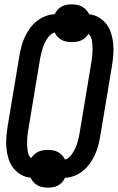

<svg xmlns="http://www.w3.org/2000/svg" viewBox="-20 -808 541 881"><path d="M199 53Q187 53 174.5 50.5Q162 48 151.5 42Q141 36 133 27Q125 18 120 7Q95 5 74.5 -7.5Q54 -20 40 -38.5Q26 -57 19 -80Q12 -103 9.5 -127.5Q7 -152 9 -177Q11 -202 15 -228L69 -552Q73 -574 78.5 -595.5Q84 -617 93.5 -637.5Q103 -658 116.5 -677Q130 -696 148 -710.5Q166 -725 187.5 -733.5Q209 -742 231 -743Q236 -754 244.5 -763.5Q253 -773 264 -778.5Q275 -784 286.5 -786Q298 -788 310 -788Q322 -788 334.5 -785.5Q347 -783 357.5 -777Q368 -771 376 -762Q384 -753 390 -742Q414 -740 434.5 -727.5Q455 -715 469 -696.5Q483 -678 490 -655Q497 -632 499.5 -607.5Q502 -583 500 -558Q498 -533 494 -507L440 -183Q436 -161 430.5 -139.5Q425 -118 415.5 -97.5Q406 -77 392.5 -58Q379 -39 361 -24.5Q343 -10 322 -1.5Q301 7 278 8Q274 19 265 28.5Q256 38 245.5 43.5Q235 49 223 51Q211 53 199 53ZM278 -76Q290 -79 299 -88Q308 -97 314.5 -107.5Q321 -118 326 -129Q331 -140 334.5 -151Q338 -162 340.5 -173.5Q343 -185 345 -196L399 -521Q402 -539 403.5 -556.5Q405 -574 404.5 -591Q404 -608 401 -625Q398 -642 386 -653Q380 -643 371.5 -635Q363 -627 352.5 -622.5Q342 -618 331.5 -616.5Q321 -615 310 -615Q298 -615 285.5 -617Q273 -619 262.5 -625Q252 -631 244 -639.5Q236 -648 231 -659Q219 -656 210 -647Q201 -638 194.5 -627.5Q188 -617 183 -606Q178 -595 175 -584Q172 -573 169 -561.5Q166 -550 164 -539L110 -214Q107 -196 105.5 -178.5Q104 -161 104.5 -144Q105 -127 108 -110Q111 -93 123 -82Q129 -92 138 -100Q147 -108 157 -112.5Q167 -117 178 -118.5Q189 -120 200 -120Q212 -120 224 -118Q236 -116 246.5 -110Q257 -104 265 -95.5Q273 -87 278 -76Z"/></svg>

Font: Iosevka Term Curly Oblique
Style: Bold
Weight: 700
Italic angle: -9°
Designer: Belleve Invis
Foundry: Belleve Invis
Version: Version 32.3.0